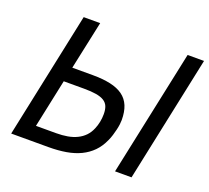

<svg xmlns="http://www.w3.org/2000/svg" viewBox="-116 -822 1054 967"><g transform="rotate(20 410.5 -338.0)"><path d="M33.2 0 175.8 -675.8H264.2L209 -417H317.9Q373 -417 413.6 -408.2Q454.1 -399.4 480.7 -380.1Q507.3 -360.8 520.3 -329.6Q533.2 -298.3 533.2 -253.9Q533.2 -244.1 531.5 -230.5Q529.8 -216.8 526.1 -201.2Q522.5 -185.5 517.3 -168.7Q512.2 -151.9 504.9 -136.2Q488.3 -99.1 462.9 -73.2Q437.5 -47.4 403.6 -31Q369.6 -14.6 326.9 -7.3Q284.2 0 232.9 0ZM421.9 -169.9Q429.7 -188 433.8 -208.5Q438 -229 438 -251Q438 -275.9 431.2 -292.5Q424.3 -309.1 408.2 -319.1Q392.1 -329.1 365.7 -333.5Q339.4 -337.9 300.8 -337.9H191.9L137.2 -79.1H245.1Q277.8 -79.1 305.7 -84Q333.5 -88.9 356 -99.9Q378.4 -110.8 395 -127.9Q411.6 -145 421.9 -169.9ZM589.8 0 732.9 -675.8H820.8L678.2 0Z"/></g></svg>

Font: Lorenzo Sans
Style: Italic
Weight: 400
Italic angle: -12°
Foundry: Intel Corporation
Version: Version 1.00; ttfautohint (v1.5)